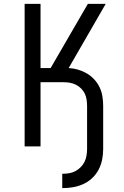

<svg xmlns="http://www.w3.org/2000/svg" viewBox="-20 -755 640 990"><path d="M301 215V141Q318 141 335 138.5Q352 136 367.5 128Q383 120 395.5 107.5Q408 95 415.5 80Q423 65 426 47.5Q429 30 429 13V-209Q429 -225 426.5 -241.5Q424 -258 417 -272.5Q410 -287 398.5 -298.5Q387 -310 372.5 -317.5Q358 -325 342 -328Q326 -331 309 -331H189V0H107V-735H189V-404H241L433 -735H525L334 -404Q358 -403 382 -396Q406 -389 427.5 -376.5Q449 -364 466 -345.5Q483 -327 493.5 -305Q504 -283 508 -258.5Q512 -234 512 -209V13Q512 41 506.5 68.5Q501 96 488 120.5Q475 145 454.5 164Q434 183 408.5 194.5Q383 206 355.5 210.5Q328 215 301 215Z"/></svg>

Font: Zed Sans Extended
Style: Regular
Weight: 400
Width: 7
Designer: Belleve Invis
Foundry: Belleve Invis
Version: Version 1.0.0; ttfautohint (v1.8.4)